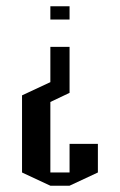

<svg xmlns="http://www.w3.org/2000/svg" viewBox="-20 -554 380 610"><path d="M140 -492V-534H201V-492ZM140 36 50 -6V-251L140 -293V-405H201V-259L140 -230V-6H201V-97H291V-6L201 36Z"/></svg>

Font: Frankia
Style: Regular
Weight: 400
Version: Version 001.000